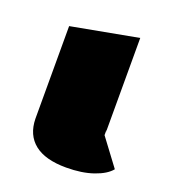

<svg xmlns="http://www.w3.org/2000/svg" viewBox="-95 -530 542 612"><g transform="rotate(20 176.0 -223.5)"><path d="M345 -37Q328 -16 289 -2.5Q250 11 197 11Q126 11 89.5 -18Q53 -47 52 -102V-416L278 -458V-143Q278 -143 277.5 -143.5Q277 -144 277 -144Q277 -144 277 -128ZM278 -140V-143Q278 -142 278.5 -141.5Q279 -141 278 -140Z"/></g></svg>

Font: Ysabeau Black
Style: Regular
Weight: 900
Designer: Christian Thalmann (Catharsis Fonts)
Version: Version 0.003